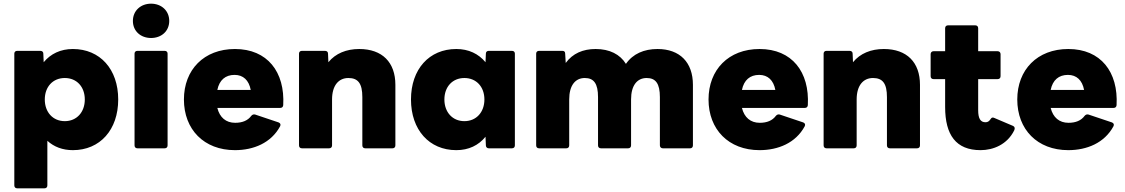

<svg xmlns="http://www.w3.org/2000/svg" viewBox="-20 -808 6131 1046"><path d="M222 218C232 218 238 212 238 202V-41C274 -8 321 10 377 10C525 10 624 -101 624 -266C624 -431 525 -541 377 -541C310 -541 256 -515 218 -469L216 -516C216 -526 209 -531 199 -531H74C64 -531 58 -525 58 -516V202C58 212 64 218 74 218ZM333 -148C268 -148 224 -197 224 -266C224 -335 268 -383 333 -383C398 -383 442 -335 442 -266C442 -197 398 -148 333 -148Z M803 -601C859 -601 902 -638 902 -694C902 -750 859 -788 803 -788C747 -788 704 -750 704 -694C704 -638 747 -601 803 -601ZM877 0C887 0 893 -6 893 -16V-516C893 -525 887 -531 877 -531H729C719 -531 713 -525 713 -516V-16C713 -6 719 0 729 0Z M1260 10C1361 10 1457 -29 1506 -120C1511 -130 1507 -137 1498 -141L1370 -184C1362 -186 1355 -184 1349 -177C1330 -151 1300 -139 1261 -139C1211 -139 1177 -168 1164 -220H1506C1516 -220 1522 -225 1523 -235C1533 -416 1437 -541 1260 -541C1091 -541 982 -428 982 -266C982 -103 1091 10 1260 10ZM1258 -400C1305 -400 1336 -371 1346 -318H1164C1175 -372 1208 -400 1258 -400Z M1773 0C1783 0 1789 -6 1789 -16V-266C1789 -344 1826 -383 1878 -383C1931 -383 1954 -353 1954 -279V-16C1954 -6 1960 0 1970 0H2118C2128 0 2134 -6 2134 -16V-346C2134 -468 2063 -541 1937 -541C1867 -541 1808 -517 1769 -469L1767 -516C1767 -526 1760 -531 1750 -531H1625C1615 -531 1609 -525 1609 -516V-16C1609 -6 1615 0 1625 0Z M2466 10C2533 10 2587 -16 2625 -63L2627 -16C2627 -6 2634 0 2643 0H2769C2779 0 2785 -6 2785 -16V-516C2785 -525 2779 -531 2769 -531H2643C2634 -531 2627 -526 2627 -516L2625 -469C2587 -515 2533 -541 2466 -541C2318 -541 2219 -431 2219 -266C2219 -101 2318 10 2466 10ZM2510 -148C2445 -148 2401 -197 2401 -266C2401 -335 2445 -383 2510 -383C2575 -383 2619 -335 2619 -266C2619 -197 2575 -148 2510 -148Z M3065 0C3075 0 3081 -6 3081 -16V-266C3081 -344 3115 -383 3166 -383C3215 -383 3238 -353 3238 -279V-16C3238 -6 3244 0 3254 0H3402C3412 0 3418 -6 3418 -16V-266C3418 -344 3452 -383 3503 -383C3552 -383 3575 -353 3575 -279V-16C3575 -6 3582 0 3591 0H3740C3749 0 3755 -6 3755 -16V-346C3755 -468 3684 -541 3562 -541C3489 -541 3428 -515 3390 -460C3358 -512 3301 -541 3225 -541C3156 -541 3100 -517 3062 -465L3059 -516C3059 -527 3053 -531 3043 -531H2917C2907 -531 2901 -525 2901 -516V-16C2901 -6 2907 0 2917 0Z M4118 10C4219 10 4315 -29 4364 -120C4369 -130 4365 -137 4356 -141L4228 -184C4220 -186 4213 -184 4207 -177C4188 -151 4158 -139 4119 -139C4069 -139 4035 -168 4022 -220H4364C4374 -220 4380 -225 4381 -235C4391 -416 4295 -541 4118 -541C3949 -541 3840 -428 3840 -266C3840 -103 3949 10 4118 10ZM4116 -400C4163 -400 4194 -371 4204 -318H4022C4033 -372 4066 -400 4116 -400Z M4631 0C4641 0 4647 -6 4647 -16V-266C4647 -344 4684 -383 4736 -383C4789 -383 4812 -353 4812 -279V-16C4812 -6 4818 0 4828 0H4976C4986 0 4992 -6 4992 -16V-346C4992 -468 4921 -541 4795 -541C4725 -541 4666 -517 4627 -469L4625 -516C4625 -526 4618 -531 4608 -531H4483C4473 -531 4467 -525 4467 -516V-16C4467 -6 4473 0 4483 0Z M5322 10C5392 10 5467 -21 5505 -97C5511 -109 5508 -118 5499 -122L5398 -165C5388 -170 5383 -168 5378 -161C5369 -147 5361 -142 5349 -142C5321 -142 5309 -163 5309 -208V-377H5415C5425 -377 5431 -383 5431 -393V-513C5431 -522 5425 -529 5415 -529H5309V-654C5309 -664 5303 -670 5293 -670H5145C5135 -670 5129 -664 5129 -654V-529H5066C5056 -529 5050 -522 5050 -513V-393C5050 -383 5056 -377 5066 -377H5129V-225C5129 -73 5188 10 5322 10Z M5800 10C5901 10 5997 -29 6046 -120C6051 -130 6047 -137 6038 -141L5910 -184C5902 -186 5895 -184 5889 -177C5870 -151 5840 -139 5801 -139C5751 -139 5717 -168 5704 -220H6046C6056 -220 6062 -225 6063 -235C6073 -416 5977 -541 5800 -541C5631 -541 5522 -428 5522 -266C5522 -103 5631 10 5800 10ZM5798 -400C5845 -400 5876 -371 5886 -318H5704C5715 -372 5748 -400 5798 -400Z"/></svg>

Font: LINE Seed Sans TH ExtraBold
Style: Regular
Weight: 800
Designer: Dalton Maag Ltd | Thai characters by Cadson Demak Co.,Ltd.
Foundry: Dalton Maag Ltd
Version: Version 1.003